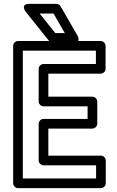

<svg xmlns="http://www.w3.org/2000/svg" viewBox="-20 -948 604 993"><path d="M433 -333H205C190 -333 180 -319 180 -308V-118C180 -103 194 -93 205 -93H477V-25H98V-686H476V-617H205C190 -617 180 -603 180 -592V-423C180 -408 194 -398 205 -398H433ZM458 -283C469 -283 483 -293 483 -308V-423C483 -434 473 -448 458 -448H230V-567H501C512 -567 526 -577 526 -592V-711C526 -722 516 -736 501 -736H73C62 -736 48 -726 48 -711V0C48 11 58 25 73 25H502C513 25 527 15 527 0V-118C527 -129 517 -143 502 -143H230V-283ZM315 -777H266L185 -878H257ZM358 -727C405 -727 380 -765 380 -765L293 -916C289 -923 280 -928 271 -928H132C82 -928 113 -887 113 -887L234 -736C239 -730 246 -727 254 -727Z"/></svg>

Font: Asimov
Style: NarOu
Weight: 500
Designer: Google
Version: Version 2.000980; 2014